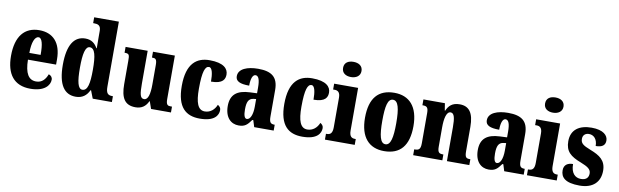

<svg xmlns="http://www.w3.org/2000/svg" viewBox="-47 -1288 5850 1815"><g transform="rotate(10 2877.5 -380.5)"><path d="M267 10C401 10 452 -54 452 -109C452 -133 436 -149 416 -155C397 -105 366 -67 309 -67C237 -67 200 -125 198 -257H468V-308C468 -466 388 -550 257 -550C115 -550 34 -453 34 -265C34 -91 109 10 267 10ZM308 -322H200C200 -426 226 -483 261 -483C294 -483 309 -423 308 -322Z M702 10C766 10 806 -22 831 -75H836L865 0H1049V-56H1042C1001 -56 982 -73 982 -135V-760H745V-704H753C789 -704 819 -697 819 -643V-588C819 -549 819 -506 820 -476H816C793 -517 760 -548 699 -548C593 -548 531 -460 531 -267C531 -75 593 10 702 10ZM753 -66C711 -66 695 -133 695 -268C695 -401 711 -474 754 -474C804 -474 819 -401 819 -269C819 -136 804 -66 753 -66Z M1276 10C1335 10 1373 -17 1397 -69H1401L1425 0H1616V-56H1606C1577 -56 1559 -60 1559 -118V-536H1349V-480H1352C1381 -480 1397 -475 1397 -418V-230C1397 -138 1382 -80 1343 -80C1305 -80 1298 -123 1298 -222V-536H1086V-480H1089C1132 -480 1134 -466 1134 -409V-188C1134 -54 1174 10 1276 10Z M1893 10C2035 10 2070 -53 2070 -103C2070 -124 2057 -139 2040 -148C2021 -100 1982 -65 1928 -65C1862 -65 1837 -134 1837 -267C1837 -436 1860 -486 1896 -486C1928 -486 1938 -424 1938 -353C2054 -353 2071 -402 2071 -444C2071 -499 2027 -550 1891 -550C1769 -550 1673 -483 1673 -266C1673 -59 1760 10 1893 10Z M2266 10C2325 10 2348 -11 2386 -64H2395L2415 0H2602V-56H2599C2561 -56 2549 -72 2549 -126V-380C2549 -505 2485 -550 2357 -550C2255 -550 2169 -518 2169 -446C2169 -398 2211 -378 2300 -378C2300 -448 2317 -486 2343 -486C2372 -486 2386 -449 2386 -374V-320L2318 -317C2195 -312 2134 -263 2134 -154C2134 -42 2194 10 2266 10ZM2332 -64C2310 -64 2300 -95 2300 -150C2300 -221 2315 -256 2362 -262L2387 -265V-191C2387 -115 2365 -64 2332 -64Z M2877 10C3019 10 3054 -53 3054 -103C3054 -124 3041 -139 3024 -148C3005 -100 2966 -65 2912 -65C2846 -65 2821 -134 2821 -267C2821 -436 2844 -486 2880 -486C2912 -486 2922 -424 2922 -353C3038 -353 3055 -402 3055 -444C3055 -499 3011 -550 2875 -550C2753 -550 2657 -483 2657 -266C2657 -59 2744 10 2877 10Z M3233 -625C3281 -625 3322 -649 3322 -698C3322 -749 3281 -771 3233 -771C3183 -771 3145 -749 3145 -698C3145 -649 3183 -625 3233 -625ZM3094 0H3380V-56H3371C3340 -56 3318 -71 3318 -127V-536H3088V-480H3103C3133 -480 3156 -465 3156 -413V-129C3156 -72 3135 -56 3103 -56H3094Z M3662 10C3816 10 3896 -82 3896 -270C3896 -458 3808 -550 3665 -550C3511 -550 3431 -458 3431 -270C3431 -82 3518 10 3662 10ZM3664 -56C3614 -56 3597 -130 3597 -270C3597 -411 3613 -483 3663 -483C3713 -483 3731 -411 3731 -270C3731 -130 3714 -56 3664 -56Z M3941 0H4221V-56H4218C4181 -56 4165 -65 4165 -121V-306C4165 -386 4178 -460 4220 -460C4256 -460 4265 -410 4265 -325V0H4480V-56H4476C4439 -56 4427 -65 4427 -126V-357C4427 -492 4381 -550 4292 -550C4219 -550 4187 -515 4166 -467H4162L4151 -536H3945V-480H3949C3985 -480 4002 -471 4002 -416V-124C4002 -65 3983 -56 3945 -56H3941Z M4666 10C4725 10 4748 -11 4786 -64H4795L4815 0H5002V-56H4999C4961 -56 4949 -72 4949 -126V-380C4949 -505 4885 -550 4757 -550C4655 -550 4569 -518 4569 -446C4569 -398 4611 -378 4700 -378C4700 -448 4717 -486 4743 -486C4772 -486 4786 -449 4786 -374V-320L4718 -317C4595 -312 4534 -263 4534 -154C4534 -42 4594 10 4666 10ZM4732 -64C4710 -64 4700 -95 4700 -150C4700 -221 4715 -256 4762 -262L4787 -265V-191C4787 -115 4765 -64 4732 -64Z M5172 -625C5220 -625 5261 -649 5261 -698C5261 -749 5220 -771 5172 -771C5122 -771 5084 -749 5084 -698C5084 -649 5122 -625 5172 -625ZM5033 0H5319V-56H5310C5279 -56 5257 -71 5257 -127V-536H5027V-480H5042C5072 -480 5095 -465 5095 -413V-129C5095 -72 5074 -56 5042 -56H5033Z M5539 10C5669 10 5735 -60 5735 -166C5735 -266 5674 -305 5584 -340C5506 -370 5485 -388 5485 -430C5485 -466 5510 -486 5544 -486C5589 -486 5625 -451 5625 -385C5688 -385 5716 -408 5716 -453C5716 -501 5672 -549 5558 -549C5440 -549 5362 -496 5362 -385C5362 -287 5412 -246 5514 -207C5582 -180 5614 -160 5614 -119C5614 -83 5595 -54 5541 -54C5485 -54 5444 -93 5444 -180C5396 -180 5357 -160 5357 -105C5357 -39 5398 10 5539 10Z"/></g></svg>

Font: Noto Serif Ethiopic ExtraCondensed Black
Style: Regular
Weight: 900
Width: 2
Designer: Monotype Design Team
Foundry: Monotype Imaging Inc.
Version: Version 2.102